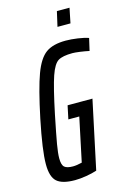

<svg xmlns="http://www.w3.org/2000/svg" viewBox="-129 -916 659 985"><g transform="rotate(-15 200.5 -423.0)"><path d="M19 -109Q19 -183 52 -343Q84 -496 111 -569Q138 -642 175.5 -669Q213 -696 281 -696Q309 -696 344 -691Q379 -686 401 -678L386 -613Q363 -618 337 -621.5Q311 -625 298 -625Q246 -625 222 -610.5Q198 -596 178.5 -539.5Q159 -483 130 -344Q109 -241 101 -194.5Q93 -148 93 -121Q93 -86 106 -74.5Q119 -63 151 -63Q171 -63 199 -70L248 -302H190L205 -373H337L260 -11Q236 -3 203 2.5Q170 8 143 8Q76 8 47.5 -17Q19 -42 19 -109ZM259 -775 277 -854H344L328 -775Z"/></g></svg>

Font: Saira Ultra Condensed Medium
Style: Italic
Weight: 500
Width: 1
Italic angle: -12°
Designer: Hector Gatti with collaboration of the Omnibus-Type team
Foundry: Omnibus-Type
Version: Version 1.001; ttfautohint (v1.8)